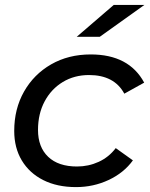

<svg xmlns="http://www.w3.org/2000/svg" viewBox="-20 -757 611 783"><path d="M290 6Q213 6 156.5 -22.5Q100 -51 69 -102.5Q38 -154 38 -223Q38 -313 78 -383.5Q118 -454 188.5 -494.5Q259 -535 350 -535Q506 -535 568 -420L487 -375Q446 -451 343 -451Q283 -451 236 -422.5Q189 -394 162 -343.5Q135 -293 135 -227Q135 -157 176.5 -117.5Q218 -78 294 -78Q341 -78 382.5 -97Q424 -116 452 -153L522 -103Q485 -52 423 -23Q361 6 290 6ZM293 -607 444 -737H569L387 -607Z"/></svg>

Font: Montserrat Medium
Style: Italic
Weight: 500
Italic angle: -11.3°
Designer: Julieta Ulanovsky
Foundry: Julieta Ulanovsky
Version: Version 9.000; ttfautohint (v1.8.4.7-5d5b)